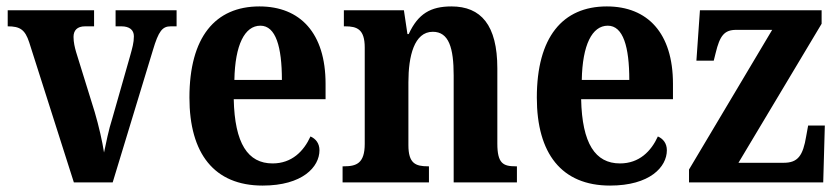

<svg xmlns="http://www.w3.org/2000/svg" viewBox="-20 -568 2613 598"><path d="M71 -436 210 0H331L456 -411C474 -472 486 -486 512 -486H530V-536H340V-486H358C383 -486 397 -475 397 -455C397 -435 392 -418 385 -393L330 -200C318 -163 310 -121 304 -93C299 -126 288 -175 275 -219L217 -406C213 -420 209 -436 209 -453C209 -473 220 -486 245 -486H273V-536H4V-486C42 -486 58 -476 71 -436Z M798 10C922 10 975 -48 975 -100C975 -122 963 -136 947 -143C926 -97 889 -59 829 -59C752 -59 711 -121 708 -259H994V-307C994 -465 915 -548 788 -548C650 -548 570 -452 570 -264C570 -90 647 10 798 10ZM858 -319H710C712 -428 742 -488 791 -488C839 -488 858 -422 858 -319Z M1047 0H1316V-50H1313C1274 -50 1252 -59 1252 -116V-312C1252 -393 1270 -469 1328 -469C1378 -469 1393 -419 1393 -333V0H1590V-50H1586C1547 -50 1529 -59 1529 -121V-355C1529 -490 1478 -548 1386 -548C1321 -548 1282 -525 1253 -462H1249L1238 -536H1051V-486H1055C1092 -486 1116 -477 1116 -420V-120C1116 -59 1090 -50 1051 -50H1047Z M1880 10C2004 10 2057 -48 2057 -100C2057 -122 2045 -136 2029 -143C2008 -97 1971 -59 1911 -59C1834 -59 1793 -121 1790 -259H2076V-307C2076 -465 1997 -548 1870 -548C1732 -548 1652 -452 1652 -264C1652 -90 1729 10 1880 10ZM1940 -319H1792C1794 -428 1824 -488 1873 -488C1921 -488 1940 -422 1940 -319Z M2126 0H2544L2549 -177H2497L2491 -144C2481 -83 2465 -61 2421 -61H2280L2539 -494V-536H2160L2149 -379H2203L2209 -403C2222 -457 2236 -475 2273 -475H2385L2126 -40Z"/></svg>

Font: Noto Serif Tamil Condensed
Style: Bold
Weight: 700
Width: 3
Designer: Indian Type Foundry, Tom Grace, and the Monotype Design Team
Foundry: Monotype Imaging Inc.
Version: Version 2.004